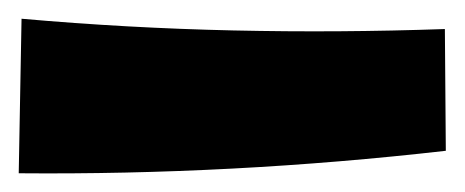

<svg xmlns="http://www.w3.org/2000/svg" viewBox="-20 -41 496 205"><path d="M0 144 3 -21Q116 -11 229 -8.5Q342 -6 455 -10L456 120Q342 133 228 139Q114 145 0 144Z"/></svg>

Font: Marhey Light
Style: Bold
Weight: 700
Version: Version 1.000